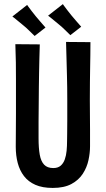

<svg xmlns="http://www.w3.org/2000/svg" viewBox="-20 -913 519 943"><path d="M239 10Q188.2 10 153.6 -5.3Q119 -20.6 97.9 -48.1Q76.8 -75.6 67.1 -112.3Q57.4 -149 57.4 -192.2Q57.4 -227 57.9 -269.7Q58.4 -312.5 58.4 -355.2Q58.4 -398 58.4 -432Q58.4 -477 58.4 -520Q58.4 -563 57.9 -606.5Q57.4 -650 55.4 -696L175.4 -695Q174.4 -662 173.4 -625.5Q172.4 -589 171.9 -553Q171.4 -517 170.9 -484.5Q170.4 -452 170.4 -426Q170.4 -397.1 169.9 -369.3Q169.4 -341.4 169.4 -316Q169.4 -290.6 169.4 -269.8Q169.4 -249 169.4 -234Q169.4 -186 175.2 -153.4Q181 -120.8 196.8 -104.2Q212.6 -87.6 241.5 -87.6Q264.4 -87.6 277.8 -99.1Q291.2 -110.6 298.1 -129.8Q305 -149 307.2 -172.8Q309.4 -196.6 309.4 -221.2Q309.4 -231 309.9 -255.6Q310.4 -280.2 310.4 -321.6Q310.4 -363 310.4 -424Q310.4 -488 308.9 -540.5Q307.4 -593 306.4 -634.5Q305.4 -676 304.4 -707L424.2 -706Q424.2 -673 423.7 -642.5Q423.2 -612 422.7 -580Q422.2 -548 421.7 -510Q421.2 -472 421.2 -422Q422.2 -337 422.2 -277Q422.2 -217 422.2 -194.2Q422.2 -162 414.5 -126.3Q406.8 -90.6 386.7 -59.6Q366.6 -28.6 330.8 -9.3Q295 10 239 10ZM325.4 -740.2Q326.6 -739.6 317.3 -748.4Q308 -757.2 295.4 -769.7Q282.8 -782.2 271.6 -791Q260.4 -800.4 247.4 -811Q234.4 -821.6 225.3 -829.1Q216.2 -836.6 216.2 -836L288.8 -892.8Q288.2 -893.4 294.7 -884.2Q301.2 -875 311.5 -861.9Q321.8 -848.8 331.2 -837Q342.8 -823.4 354 -810.2Q365.2 -797 372.5 -789Q379.8 -781 378.6 -781.6ZM150 -736.2Q151.2 -735.6 141.9 -744.4Q132.6 -753.2 120 -765.7Q107.4 -778.2 96.2 -787Q85 -796.4 72 -807Q59 -817.6 49.9 -825.1Q40.8 -832.6 40.8 -832L113.4 -888.8Q112.8 -889.4 119.3 -880.2Q125.8 -871 136.1 -857.9Q146.4 -844.8 155.8 -833Q167.4 -819.4 178.6 -806.2Q189.8 -793 197.1 -785Q204.4 -777 203.2 -777.6Z"/></svg>

Font: Truculenta
Style: Regular
Weight: 400
Designer: Ivan Castro, Eva Sanz & Omnibus-Type Team
Foundry: Omnibus-Type
Version: Version 1.002